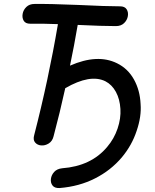

<svg xmlns="http://www.w3.org/2000/svg" viewBox="-20 -736 786 971"><path d="M281 215Q381 207 461 166Q540 126 596 60Q647 -1 671 -74Q696 -147 691 -210Q688 -279 657.5 -334Q627 -389 572 -416Q473 -465 334 -404Q355 -504 373 -610Q497 -604 566 -604Q592 -604 607.5 -619Q623 -634 626.5 -654Q630 -674 620.5 -689Q611 -704 587 -704Q518 -704 375 -711Q231 -717 155 -716Q129 -716 113.5 -701Q98 -686 94.5 -666Q91 -646 100 -631Q109 -616 133 -616Q194 -617 273 -614Q225 -332 153 -53Q146 -29 157.5 -15.5Q169 -2 188.5 -0.5Q208 1 226.5 -10.5Q245 -22 251 -47Q283 -167 310 -290Q436 -363 513 -325Q546 -308 566 -271.5Q586 -235 589 -185Q592 -137 574.5 -85.5Q557 -34 522 7Q441 104 294 115Q268 118 254 133.5Q240 149 237.5 168.5Q235 188 245.5 202Q256 216 281 215Z"/></svg>

Font: Balsamiq Sans
Style: Italic
Weight: 400
Italic angle: -12°
Designer: Michael Angeles
Foundry: Balsamiq SRL
Version: Version 1.020; ttfautohint (v1.8.4.7-5d5b);gftools[0.9.26]